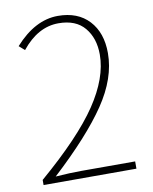

<svg xmlns="http://www.w3.org/2000/svg" viewBox="-83 -802 688 865"><g transform="rotate(-10 260.5 -369.5)"><path d="M45.9 0V-23.4Q233.4 -184.6 315.4 -306.6Q397.5 -428.7 397.5 -535.2Q397.5 -610.4 357.4 -658.2Q317.4 -706.1 238.3 -706.1Q143.6 -706.1 69.3 -613.3L43.9 -635.7Q136.7 -739.3 241.2 -739.3Q332 -739.3 383.3 -684.1Q434.6 -628.9 434.6 -535.2Q434.6 -420.9 354 -301.8Q273.4 -182.6 106.4 -28.3Q172.9 -33.2 224.6 -33.2H470.7V0Z"/></g></svg>

Font: Gen Shin Gothic ExtraLight
Style: Regular
Weight: 100
Designer: [Source Han Sans]
Ryoko NISHIZUKA  (kana & ideographs); Paul D. Hunt (Latin, Greek & Cyrillic); Wenlong ZHANG  (bopomofo
Version: Version 1.002.20150607